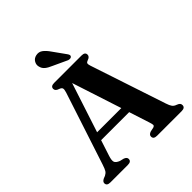

<svg xmlns="http://www.w3.org/2000/svg" viewBox="-240 -1063 1220 1220"><g transform="rotate(-45 370.0 -453.0)"><path d="M234.5 -23.5Q234.5 0 203.5 0H46.5Q15 0 15 -23.5Q15 -38 35 -47.5L51.5 -54Q66.5 -61.5 74.2 -73.2Q82 -85 92 -116L251.5 -603Q258.5 -625 255.5 -634.8Q252.5 -644.5 235 -650.5Q209.5 -658.5 209.5 -677Q209.5 -700 241 -700H487Q518 -700 518 -677Q518 -658.5 494 -651Q480.5 -646.5 478 -639Q475.5 -631.5 481 -615L650 -105.5Q658 -80.5 667 -68.5Q676 -56.5 693 -51Q707.5 -45.5 712.8 -39.2Q718 -33 718 -23.5Q718 0 686.5 0H466Q434.5 0 434.5 -23.5Q434.5 -40 456.5 -47.5L485 -53.5Q498 -58 497.5 -66.8Q497 -75.5 490.5 -95.5L446.5 -231.5H194.5L159.5 -124Q149.5 -92.5 154.5 -78.2Q159.5 -64 186 -53.5L213 -47Q234.5 -39 234.5 -23.5ZM212 -285H429.5L321 -618.5ZM369.5 -852.5 430 -768Q434.5 -761.5 436.5 -755Q438.5 -748.5 433.5 -742.5Q429 -737.5 421 -737Q413 -736.5 406 -739L311 -783Q283 -794.5 266.2 -808.2Q249.5 -822 245 -844.5Q240.5 -863 251.2 -881.2Q262 -899.5 285 -904.5Q311 -910 330.8 -895.2Q350.5 -880.5 369.5 -852.5Z"/></g></svg>

Font: Fraunces 9pt SemiBold
Style: Regular
Weight: 600
Version: Version 1.000;[b76b70a41]